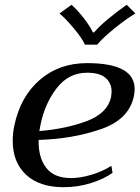

<svg xmlns="http://www.w3.org/2000/svg" viewBox="-20 -770 584 800"><path d="M228 -714 278 -750Q303 -728 329 -694.5Q355 -661 367 -635H372Q394 -661 433.5 -693.5Q473 -726 508 -750L544 -714Q507 -692 458 -652.5Q409 -613 385 -584H334Q321 -612 288 -651.5Q255 -691 228 -714ZM541 -399Q541 -385 538 -370Q518 -272 399.5 -231.5Q281 -191 141 -187Q139 -115 172 -71.5Q205 -28 276 -28Q315 -28 361.5 -42Q408 -56 444 -79L449 -50Q415 -25 360 -7.5Q305 10 245 10Q144 10 88.5 -42Q33 -94 33 -183Q33 -216 40 -248Q65 -367 145.5 -437Q226 -507 343 -507Q541 -507 541 -399ZM445 -388Q445 -423 420.5 -445Q396 -467 343 -467Q266 -467 216.5 -403Q167 -339 149 -251L144 -224Q255 -233 341.5 -265.5Q428 -298 443 -366Q445 -382 445 -388Z"/></svg>

Font: Trirong Medium
Style: Italic
Weight: 500
Italic angle: -12°
Designer: Katatrad Team
Foundry: CadsonDemak
Version: Version 1.001